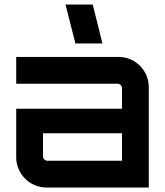

<svg xmlns="http://www.w3.org/2000/svg" viewBox="-20 -833 734 853"><path d="M435 -640 392 -813H271L315 -640ZM186 0H641V-446C641 -519 582 -580 507 -580H52V-461H503C513 -461 522 -452 522 -442V-350H52V-134C52 -61 112 0 186 0ZM190 -119C180 -119 171 -128 171 -138V-241H522V-119Z"/></svg>

Font: Orbitron SemiBold
Style: Regular
Weight: 600
Designer: Matt McInerney
Foundry: The League of Moveable Type
Version: Version 2.001